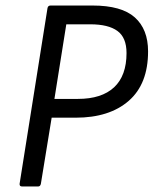

<svg xmlns="http://www.w3.org/2000/svg" viewBox="-20 -675 556 695"><path d="M60 0Q50 0 51 -10L152 -646Q154 -655 163 -655H315Q420 -655 468 -612Q516 -569 516 -489Q516 -371 446 -310Q376 -249 254 -249H167L128 -10Q126 0 118 0ZM177 -317H262Q348 -317 393 -359Q438 -401 438 -483Q438 -539 405 -563Q372 -587 307 -587H220Z"/></svg>

Font: Sofia Sans Semi Condensed
Style: Italic
Weight: 400
Italic angle: -9°
Designer: Botio Nikoltchev, Ani Petrova
Foundry: lettersoup
Version: Version 4.101